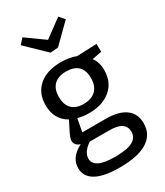

<svg xmlns="http://www.w3.org/2000/svg" viewBox="-250 -901 1065 1240"><g transform="rotate(-30 282.0 -281.5)"><path d="M262 240Q143 240 84 206.5Q25 173 25 109Q25 30 117 -17Q76 -30 76 -65Q76 -75 80 -87.5Q84 -100 96 -124Q108 -148 131 -193Q46 -241 46 -348Q46 -437 105.5 -488.5Q165 -540 270 -540Q334 -540 381 -521L529 -527L530 -468L458 -454Q488 -416 488 -356Q488 -266 427 -214.5Q366 -163 265 -163Q221 -163 182 -174L164 -78H338Q436 -78 486.5 -40Q537 -2 537 69Q537 152 468 196Q399 240 262 240ZM264 -232Q323 -232 355.5 -263.5Q388 -295 388 -354Q388 -413 357.5 -442Q327 -471 269 -471Q210 -471 178.5 -440.5Q147 -410 147 -351Q147 -293 177 -262.5Q207 -232 264 -232ZM271 165Q359 165 400 143Q441 121 441 77Q441 -2 322 -2H175Q113 41 113 89Q113 127 151.5 146Q190 165 271 165ZM403 -803 437 -764 302 -631 244 -626 101 -764 136 -803 271 -706Z"/></g></svg>

Font: Bitter Medium
Style: Regular
Weight: 500
Designer: Sol Matas, and Bitter project Authors
Foundry: Sol Matas
Version: Version 2.001